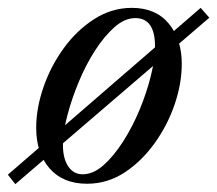

<svg xmlns="http://www.w3.org/2000/svg" viewBox="-53 -459 552 488"><path d="M-14 9 -33 -15 457 -439 479 -414ZM168 8Q107 8 73 -31Q39 -70 39 -134Q39 -184 57.5 -237.5Q76 -291 109 -336.5Q142 -382 186.5 -410.5Q231 -439 282 -439Q343 -439 376 -399Q409 -359 409 -297Q409 -247 391 -194Q373 -141 340 -95Q307 -49 263.5 -20.5Q220 8 168 8ZM157 -16Q184 -16 210 -39Q236 -62 260 -99.5Q284 -137 302 -180.5Q320 -224 330.5 -266.5Q341 -309 341 -341Q341 -413 291 -413Q264 -413 238 -390Q212 -367 188.5 -330.5Q165 -294 147 -250.5Q129 -207 118 -165Q107 -123 107 -90Q107 -56 120.5 -36Q134 -16 157 -16Z"/></svg>

Font: Ibarra Real Nova Medium
Style: Italic
Weight: 500
Italic angle: -22°
Designer: Jose Maria Ribagorda & Octavio Pardo
Foundry: Octavio Pardo
Version: Version 2.000